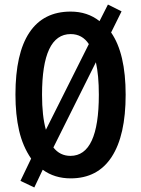

<svg xmlns="http://www.w3.org/2000/svg" viewBox="-20 -775 620 845"><path d="M533 -358Q533 -179 471.5 -84.5Q410 10 291 10Q220 10 168 -28L131 50L70 21L117 -77Q80 -131 64 -200.5Q48 -270 48 -359Q48 -540 109.5 -632Q171 -724 291 -724Q365 -724 418 -682L455 -755L515 -725L469 -632Q533 -540 533 -358ZM165 -358Q165 -264 182 -204L371 -581Q342 -625 291 -625Q165 -625 165 -358ZM415 -358Q415 -444 402 -501L215 -126Q244 -89 290 -89Q415 -89 415 -358Z"/></svg>

Font: Noto Sans Sinhala ExtraCondensed SemiBold
Style: Regular
Weight: 600
Width: 2
Designer: Jelle Bosma - Monotype Design Team
Foundry: Monotype Imaging Inc.
Version: Version 2.006; ttfautohint (v1.8.4.7-5d5b)